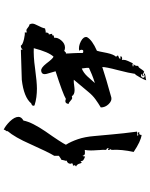

<svg xmlns="http://www.w3.org/2000/svg" viewBox="94 -888 812 1040"><g transform="rotate(-90 500.0 -368.0)"><path d="M585 18Q588 7 601 -16Q615 -42 620 -43Q622 -57 627 -81Q632 -105 641 -139Q649 -169 653 -189.5Q657 -210 657 -220Q626 -210 585 -197.5Q544 -185 492 -171Q474 -167 456 -185.5Q438 -204 438 -228Q460 -241 481.5 -256.5Q503 -272 521 -294L588 -374Q585 -375 570 -374Q566 -373 563 -373Q541 -370 532 -370Q507 -370 499 -385Q493 -383 490 -383Q483 -383 473.5 -392.5Q464 -402 457 -402Q459 -420 472 -420Q478 -420 484 -417Q497 -425 534.5 -439Q572 -453 634 -473L620 -521Q613 -549 638 -551Q653 -552 676 -523Q702 -488 713 -484Q738 -510 759 -591Q740 -592 712 -590.5Q684 -589 649 -584Q612 -579 584.5 -576.5Q557 -574 540 -574Q517 -574 494 -577Q471 -580 449 -587Q447 -591 447 -593Q447 -601 460 -605Q493 -645 588 -656Q629 -657 669.5 -658.5Q710 -660 751 -661V-651Q760 -662 773 -661Q776 -652 808 -644Q835 -638 844 -640V-629Q852 -631 855 -631Q862 -631 870.5 -623Q879 -615 887 -615Q892 -607 892 -599Q892 -588 881 -568Q869 -546 866 -530Q863 -530 857 -528Q854 -527 850.5 -526.5Q847 -526 844 -527Q844 -509 833 -509Q835 -505 837 -491Q832 -493 829 -490Q828 -490 828 -489Q827 -487 829 -484L815 -480Q818 -462 801 -442Q784 -422 762 -422Q752 -422 745 -426Q744 -426 741 -423Q739 -420 736.5 -418Q734 -416 730 -417Q730 -413 730.5 -403Q731 -393 732 -376Q733 -362 733 -349.5Q733 -337 733 -327Q735 -321 748 -324Q754 -335 745 -345Q769 -350 796 -336Q823 -322 819 -303Q804 -275 745 -249Q743 -246 733 -194Q725 -158 713 -146Q713 -144 716 -141Q720 -138 719 -135Q719 -134 713 -132Q709 -131 705 -128.5Q701 -126 702 -121Q705 -123 716 -121Q714 -114 707 -113Q699 -111 695 -114Q696 -111 696 -105Q696 -94 689.5 -80.5Q683 -67 677 -54Q673 -59 659 -54Q660 -50 673 -50Q662 -44 663 -25Q656 -26 647 -11Q638 4 631 7Q630 7 625 3.5Q620 0 617 0Q613 0 612 4Q607 2 607 1Q607 -4 620 -4Q617 -10 611 -10Q599 -10 599 4Q600 7 603 8Q608 12 620 4Q622 6 622 8Q622 12 608 14Q598 15 592.5 16Q587 17 585 18ZM289 -7Q255 -11 197 -50Q204 -82 207 -112.5Q210 -143 208 -171Q212 -172 212 -174Q212 -174 211 -176Q210 -178 208.5 -181.5Q207 -185 208 -188Q212 -191 213 -188Q214 -185 214 -182Q219 -191 216 -194Q214 -196 212 -197Q210 -198 208 -199Q209 -207 208.5 -216.5Q208 -226 207 -237Q207 -239 207 -240Q206 -255 205.5 -265.5Q205 -276 205 -281Q205 -299 208 -315Q205 -314 190 -314Q179 -314 176 -327Q173 -324 172 -313Q159 -318 153 -322.5Q147 -327 147 -338L139 -331Q136 -334 132 -348Q127 -359 118 -362Q125 -366 125 -371Q125 -374 122 -377Q124 -380 129 -379.5Q134 -379 136 -385Q133 -388 133 -392Q133 -408 150 -413Q149 -415 149 -418Q149 -420 151 -425Q152 -429 153 -433Q154 -437 154 -441Q156 -441 176 -455V-480Q186 -496 202 -529Q218 -562 240 -611Q258 -652 275.5 -682.5Q293 -713 310 -733Q309 -734 309 -736Q309 -738 313 -743Q317 -748 318 -754Q339 -744 362 -721Q387 -695 387 -674Q387 -658 367 -647Q362 -622 347 -592.5Q332 -563 309 -529Q278 -485 259.5 -456.5Q241 -428 236 -417Q253 -390 266 -352Q279 -314 283 -264Q287 -224 292 -166Q297 -108 307 -32Q294 -28 286 -32Q285 -25 289 -25Q290 -25 293.5 -26Q297 -27 299 -27Q305 -27 303 -19Q289 -24 289 -7ZM570 -260Q596 -268 616.5 -276.5Q637 -285 652 -292Q654 -300 649 -331Q626 -322 606.5 -301Q587 -280 570 -260Z"/></g></svg>

Font: Yuji Hentaigana Akebono
Style: Regular
Weight: 400
Designer: Kataoka Yuji
Foundry: Kinuta Font Factory
Version: Version 3.002